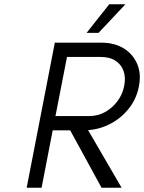

<svg xmlns="http://www.w3.org/2000/svg" viewBox="-20 -880 676 900"><path d="M105 0 237 -680H455Q516 -680 559.5 -653.5Q603 -627 623 -580.5Q643 -534 631 -475Q620 -417 584.5 -372Q549 -327 499 -300.5Q449 -274 393 -270L550 0H456L309 -269H227L175 0ZM240 -336H398Q440 -336 474 -355.5Q508 -375 531.5 -407Q555 -439 562 -477Q570 -516 559.5 -546.5Q549 -577 522 -595Q495 -613 452 -613H294ZM386 -726 492 -860H568L442 -726Z"/></svg>

Font: Teachers
Style: Italic
Weight: 400
Italic angle: -11°
Designer: Alfredo Marco Pradil, Chank Diesel
Version: Version 1.001